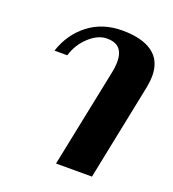

<svg xmlns="http://www.w3.org/2000/svg" viewBox="-109 -649 662 733"><g transform="rotate(20 222.5 -282.0)"><path d="M281 -396Q287 -423 287 -445Q287 -479 271 -497Q255 -515 220 -515Q184 -515 148.5 -482.5Q113 -450 99 -403H47Q71 -476 128 -520Q185 -564 265 -564Q345 -564 388 -533Q431 -502 431 -439Q431 -421 426 -393L346 0H200Z"/></g></svg>

Font: Trirong
Style: Bold Italic
Weight: 700
Italic angle: -12°
Designer: Katatrad Team
Foundry: CadsonDemak
Version: Version 1.001